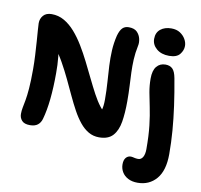

<svg xmlns="http://www.w3.org/2000/svg" viewBox="-103 -863 1291 1232"><g transform="rotate(10 542.5 -246.5)"><path d="M128 16Q91 16 75 -2Q59 -20 59 -45Q59 -66 63 -86.5Q67 -107 72.5 -136.5Q78 -166 82 -215Q86 -264 86 -342Q86 -385 83.5 -431.5Q81 -478 78 -520.5Q75 -563 72.5 -594.5Q70 -626 70 -638Q70 -668 88.5 -689Q107 -710 143 -710Q187 -710 224.5 -688.5Q262 -667 294.5 -630Q327 -593 355.5 -546Q384 -499 409.5 -448Q435 -397 459.5 -346.5Q484 -296 507 -253Q530 -210 554 -179Q578 -148 602 -135L519 -96Q531 -105 544 -119Q557 -133 565.5 -159Q574 -185 574 -229Q574 -289 570 -343.5Q566 -398 563.5 -448.5Q561 -499 563.5 -547.5Q566 -596 578 -646Q588 -682 603.5 -697.5Q619 -713 644 -713Q681 -713 699 -694.5Q717 -676 722.5 -651Q728 -626 723 -605Q713 -557 711 -514.5Q709 -472 710.5 -430.5Q712 -389 714.5 -343.5Q717 -298 717 -242Q717 -167 707.5 -109Q698 -51 668 -17.5Q638 16 578 16Q540 16 509 -2Q478 -20 452 -52Q426 -84 403 -126Q380 -168 357.5 -216.5Q335 -265 310.5 -316.5Q286 -368 258 -418Q230 -468 195 -513L222 -519Q228 -479 231 -449.5Q234 -420 235 -395Q236 -370 236 -342Q236 -248 228 -171.5Q220 -95 204 -39Q197 -13 178.5 1.5Q160 16 128 16ZM872 260Q836 260 810 246.5Q784 233 770.5 210Q757 187 757 160Q757 132 769.5 117Q782 102 802 102Q809 102 814 103.5Q819 105 824.5 106Q830 107 835.5 108Q841 109 849 109Q869 109 880 90Q891 71 891 38Q891 -51 883.5 -115.5Q876 -180 865.5 -230Q855 -280 847 -323.5Q839 -367 839 -413Q839 -466 860.5 -492Q882 -518 918 -518Q947 -518 964 -501.5Q981 -485 989 -442Q1006 -350 1017.5 -267.5Q1029 -185 1035 -108.5Q1041 -32 1041 44Q1041 151 994.5 205.5Q948 260 872 260ZM930 -577Q879 -577 848 -603.5Q817 -630 817 -668Q817 -709 844.5 -731Q872 -753 915 -753Q949 -753 972 -738Q995 -723 1007.5 -701Q1020 -679 1020 -657Q1020 -628 999.5 -602.5Q979 -577 930 -577Z"/></g></svg>

Font: Shantell Sans
Style: Bold
Weight: 700
Designer: Stephen Nixon, Anya Danilova, Shantell Martin
Foundry: Arrow Type
Version: Version 1.011;[c5ecc13dd]